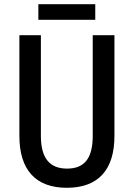

<svg xmlns="http://www.w3.org/2000/svg" viewBox="-20 -881 634 911"><path d="M432 -861H162V-787H432ZM523 -236V-714H420V-237C420 -131 382 -81 298 -81C217 -81 174 -129 174 -236V-714H72V-236C72 -74 150 10 297 10C447 10 523 -76 523 -236Z"/></svg>

Font: Noto Sans Myanmar UI Condensed Medium
Style: Regular
Weight: 500
Width: 3
Designer: Monotype Design Team
Foundry: Monotype Imaging Inc.
Version: Version 2.103